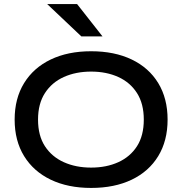

<svg xmlns="http://www.w3.org/2000/svg" viewBox="-20 -912 896 944"><path d="M428 12Q314 12 229.5 -28.5Q145 -69 98.5 -144.5Q52 -220 52 -324Q52 -428 98.5 -503.5Q145 -579 229.5 -619.5Q314 -660 428 -660Q543 -660 627.5 -619.5Q712 -579 758 -503.5Q804 -428 804 -324Q804 -220 758 -144.5Q712 -69 627.5 -28.5Q543 12 428 12ZM428 -88Q503 -88 561.5 -114.5Q620 -141 653.5 -193Q687 -245 687 -324Q687 -402 653.5 -454.5Q620 -507 561.5 -533.5Q503 -560 428 -560Q353 -560 294 -533.5Q235 -507 201 -454.5Q167 -402 167 -324Q167 -245 201 -193Q235 -141 294 -114.5Q353 -88 428 -88ZM380 -733 212 -892H359L484 -733Z"/></svg>

Font: Syne SemiBold
Style: Regular
Weight: 600
Designer: Lucas Descroix
Foundry: Bonjour Monde
Version: Version 2.200; ttfautohint (v1.8.4)